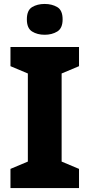

<svg xmlns="http://www.w3.org/2000/svg" viewBox="-20 -952 453 972"><path d="M380 0H33V-97L121 -134V-580L33 -617V-714H380V-617L292 -580V-134L380 -97ZM206 -932Q243 -932 270 -916Q297 -900 297 -854Q297 -809 270 -792.5Q243 -776 206 -776Q169 -776 142.5 -792.5Q116 -809 116 -854Q116 -900 142.5 -916Q169 -932 206 -932Z"/></svg>

Font: Noto Sans ExtraBold
Style: Regular
Weight: 800
Designer: Monotype Design Team
Foundry: Monotype Imaging Inc.
Version: Version 2.007